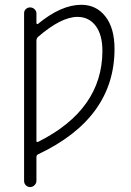

<svg xmlns="http://www.w3.org/2000/svg" viewBox="-20 -550 540 790"><path d="M129.9 -382.8V29.3Q129.9 37.1 137.7 33.2Q400.4 -98.6 401.4 -339.8Q401.4 -407.2 373.5 -443.8Q345.7 -480.5 298.8 -480.5Q231.4 -480.5 135.7 -397.5Q129.9 -390.6 129.9 -382.8ZM79.1 194.3V-495.1Q79.1 -505.9 86.4 -512.7Q93.8 -519.5 103.5 -519.5Q114.3 -519.5 122.1 -512.2Q129.9 -504.9 129.9 -495.1V-455.1Q129.9 -453.1 131.8 -451.7Q133.8 -450.2 135.7 -451.2Q231.4 -530.3 314.5 -530.3Q376 -530.3 413.6 -482.4Q451.2 -434.6 451.2 -348.6Q451.2 -63.5 136.7 85Q129.9 87.9 129.9 96.7V194.3Q129.9 204.1 122.1 211.9Q114.3 219.7 104 219.7Q93.8 219.7 86.4 212.4Q79.1 205.1 79.1 194.3Z"/></svg>

Font: Rounded Mgen+ 1m light
Style: Regular
Weight: 200
Designer: [Source Han Sans]
Ryoko NISHIZUKA  (kana & ideographs); Paul D. Hunt (Latin, Greek & Cyrillic); Wenlong ZHANG  (bopomofo
Version: Version 1.059.20150602